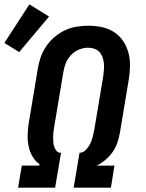

<svg xmlns="http://www.w3.org/2000/svg" viewBox="-52 -861 672 881"><path d="M31 0 48 -101H128L129 -108Q109 -122 96.5 -144Q84 -166 79 -191.5Q74 -217 75 -243.5Q76 -270 80 -297L121 -543Q125 -570 134 -596.5Q143 -623 159 -647Q175 -671 197.5 -690.5Q220 -710 246 -722Q272 -734 299.5 -738.5Q327 -743 354 -743Q385 -743 415.5 -736.5Q446 -730 471 -714Q496 -698 512.5 -673.5Q529 -649 537 -620Q545 -591 544.5 -559.5Q544 -528 539 -497L498 -251Q494 -229 486.5 -206.5Q479 -184 465.5 -164.5Q452 -145 433.5 -129Q415 -113 393 -102V-101H473L457 0H286L313 -160Q330 -160 342.5 -173.5Q355 -187 362.5 -203Q370 -219 374 -235Q378 -251 381 -268L422 -513Q424 -528 425 -543Q426 -558 424.5 -572Q423 -586 418 -599.5Q413 -613 403.5 -623Q394 -633 380.5 -637.5Q367 -642 352 -642Q330 -642 309 -633Q288 -624 272.5 -607Q257 -590 249 -569Q241 -548 238 -526L197 -281Q195 -269 193.5 -257.5Q192 -246 192 -234Q192 -222 192.5 -210.5Q193 -199 196.5 -188.5Q200 -178 207 -169Q214 -160 226 -160H228L201 0ZM36 -622 -32 -664 83 -841 173 -785Z"/></svg>

Font: Iosevka Etoile Oblique
Style: Bold
Weight: 700
Italic angle: -9°
Designer: Belleve Invis
Foundry: Belleve Invis
Version: Version 15.5.2; ttfautohint (v1.8.4)